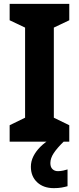

<svg xmlns="http://www.w3.org/2000/svg" viewBox="-20 -734 408 995"><path d="M339 0H30V-85L110 -124V-591L30 -629V-714H339V-629L259 -591V-124L339 -85ZM241 111Q241 132 252 142.5Q263 153 280 153Q294 153 307.5 150Q321 147 330 144V231Q316 235 299 238Q282 241 259 241Q205 241 172.5 210.5Q140 180 140 130Q140 102 153 76Q166 50 189.5 26.5Q213 3 246 -16L310 0Q276 33 258.5 59.5Q241 86 241 111Z"/></svg>

Font: Noto Sans Bengali SemiCondensed
Style: Bold
Weight: 700
Width: 4
Designer: Jelle Bosma - Monotype Design Team
Foundry: Monotype Imaging Inc.
Version: Version 2.003